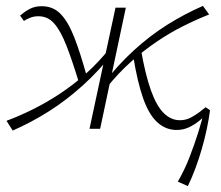

<svg xmlns="http://www.w3.org/2000/svg" viewBox="-20 -436 748 650"><path d="M23 6 2 -27Q45 -43 90.5 -65.5Q136 -88 181 -117.5Q226 -147 269.5 -185.5Q313 -224 352 -273L367 -262Q316 -197 260 -146.5Q204 -96 144.5 -58.5Q85 -21 23 6ZM248 -154Q224 -233 204.5 -282.5Q185 -332 163.5 -356.5Q142 -381 110 -381Q94 -381 81 -375.5Q68 -370 61 -365L48 -383Q65 -398 82 -406.5Q99 -415 121 -415Q160 -415 185.5 -388.5Q211 -362 231.5 -309.5Q252 -257 274 -177ZM283 0 371 -410H406L319 0ZM340 -138 326 -148Q377 -214 432 -264.5Q487 -315 546 -352Q605 -389 667 -416L688 -387Q645 -370 600 -347.5Q555 -325 510 -294.5Q465 -264 422 -225.5Q379 -187 340 -138ZM578 4Q541 4 512.5 -22Q484 -48 464.5 -103.5Q445 -159 431 -246L457 -269Q472 -183 491 -130Q510 -77 534.5 -53Q559 -29 589 -29Q609 -29 626 -38Q643 -47 656 -57Q669 -67 676 -73L691 -63Q675 -44 657 -29Q639 -14 619.5 -5Q600 4 578 4ZM616 194 582 179Q605 139 621.5 96.5Q638 54 651 12.5Q664 -29 673 -67L691 -63Q687 -32 680 1Q673 34 663.5 67Q654 100 642 132.5Q630 165 616 194Z"/></svg>

Font: Ysabeau Infant ExtraLight
Style: Italic
Weight: 250
Italic angle: -12°
Designer: Christian Thalmann (Catharsis Fonts)
Version: Version 2.001;gftools[0.9.30]; featfreeze: ss01,ss02,lnum